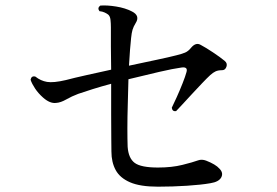

<svg xmlns="http://www.w3.org/2000/svg" viewBox="-20 -725 1040 722"><path d="M574 -23Q507 -23 469 -39.5Q431 -56 415 -85.5Q399 -115 399 -155Q399 -164 398.5 -202Q398 -240 398 -295Q398 -350 398 -410Q361 -400 329 -390Q297 -380 274 -372Q250 -363 229 -351Q208 -339 191 -338Q168 -335 142 -358Q124 -374 112 -392Q100 -410 95 -425Q98 -441 113 -437Q133 -421 157 -417Q181 -413 228 -424Q258 -432 303 -442Q348 -452 398 -463Q397 -509 397 -550Q397 -591 397 -622Q397 -637 395.5 -650.5Q394 -664 387 -670Q382 -674 373.5 -678Q365 -682 354 -683Q345 -695 357 -704Q382 -706 416.5 -700.5Q451 -695 476 -682Q508 -666 490 -638Q482 -625 478.5 -613.5Q475 -602 473 -582Q471 -566 469 -538.5Q467 -511 465 -478Q521 -490 568.5 -500Q616 -510 643 -517Q663 -522 675.5 -527Q688 -532 699 -546Q717 -567 735 -556Q754 -546 781 -528Q808 -510 825 -496Q836 -487 831.5 -474Q827 -461 815 -461Q800 -461 790.5 -456.5Q781 -452 771 -443Q758 -431 739.5 -411.5Q721 -392 701.5 -371Q682 -350 666 -332.5Q650 -315 642 -307Q628 -305 626 -320Q633 -334 644.5 -359.5Q656 -385 666.5 -411.5Q677 -438 681 -453Q688 -475 662 -471Q632 -467 578 -454.5Q524 -442 463 -427Q462 -381 460.5 -332.5Q459 -284 459 -242.5Q459 -201 460 -173Q463 -130 486.5 -112.5Q510 -95 574 -95Q626 -95 666 -105Q706 -115 725 -122Q739 -127 755 -121Q773 -114 785.5 -106.5Q798 -99 805 -91Q821 -75 812 -58Q803 -41 771 -36Q737 -30 683 -26.5Q629 -23 574 -23Z"/></svg>

Font: Zen Old Mincho Medium
Style: Regular
Weight: 500
Designer: Yoshimichi Ohira
Foundry: Positype
Version: Version 1.500